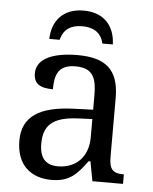

<svg xmlns="http://www.w3.org/2000/svg" viewBox="-53 -788 670 843"><g transform="rotate(5 281.5 -366.5)"><path d="M142 -606H188C199 -654 233 -674 282 -674C331 -674 365 -654 376 -606H422C420 -681 377 -743 282 -743C187 -743 144 -681 142 -606ZM205 10C288 10 319 -30 361 -86H369L385 0H520V-42H517C472 -42 455 -58 455 -114V-373C455 -500 394 -546 272 -546C173 -546 92 -519 92 -450C92 -404 121 -387 177 -387C177 -450 191 -496 268 -496C350 -496 361 -445 361 -373V-313L278 -310C125 -305 50 -256 50 -150C50 -41 116 10 205 10ZM228 -52C173 -52 147 -83 147 -145C147 -223 184 -264 297 -269L361 -272V-191C361 -106 309 -52 228 -52Z"/></g></svg>

Font: Noto Serif Thai
Style: Regular
Weight: 400
Designer: Monotype Design Team
Foundry: Monotype Imaging Inc.
Version: Version 1.901